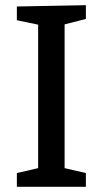

<svg xmlns="http://www.w3.org/2000/svg" viewBox="-20 -720 395 740"><path d="M311 -700V-647L229 -626V-72L311 -53V0H45V-53L127 -72V-625L45 -642V-695Z"/></svg>

Font: Bitter Pro Medium
Style: Regular
Weight: 500
Designer: Sol Matas, and Bitter project Authors
Foundry: Sol Matas
Version: Version 1.010